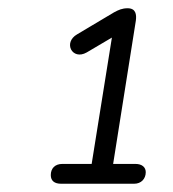

<svg xmlns="http://www.w3.org/2000/svg" viewBox="-20 -727 420 465"><path d="M128 -282H305C322 -282 333 -294 333 -310C333 -322 324 -330 308 -330H254L309 -677C311 -692 309 -707 289 -707C276 -707 267 -703 256 -697L167 -644C132 -624 155 -580 190 -600L251 -636L202 -330H131C113 -330 103 -319 103 -303C103 -289 112 -282 128 -282Z"/></svg>

Font: SN Pro Light
Style: Italic
Weight: 300
Italic angle: -8.99998°
Designer: Tobias Whetton
Foundry: Supernotes
Version: Version 1.001;Glyphs 3.2 (3249)